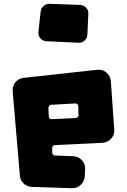

<svg xmlns="http://www.w3.org/2000/svg" viewBox="-20 -993 671 1015"><path d="M381 -369Q387 -370 391.5 -374.5Q396 -379 395 -385L394 -431Q394 -438 389 -442.5Q384 -447 377 -446L249 -439Q243 -438 239.5 -433Q236 -428 236 -422L238 -377Q238 -371 242.5 -366.5Q247 -362 254 -363ZM147 -5Q122 -7 104.5 -23.5Q87 -40 85 -65L47 -511Q45 -537 60.5 -557Q76 -577 102 -581L492 -624Q520 -628 542 -610Q564 -592 566 -564L584 -307Q586 -280 567.5 -260Q549 -240 522 -238L271 -226Q264 -226 260 -221.5Q256 -217 256 -211V-186Q256 -180 260 -175.5Q264 -171 271 -171L367 -167Q394 -166 412.5 -146.5Q431 -127 430 -100L428 -60Q426 -34 406.5 -15.5Q387 3 360 2ZM442 -810Q441 -791 427.5 -778.5Q414 -766 396 -767L226 -775Q206 -776 193.5 -790Q181 -804 183 -824L195 -933Q197 -950 210.5 -961.5Q224 -973 241 -973L404 -967Q422 -966 435 -952.5Q448 -939 447 -921Z"/></svg>

Font: d puntillas B to tiptoe
Style: Regular
Weight: 400
Designer: deFharo
Foundry: deFharo.com
Version: Version 1.001 2012